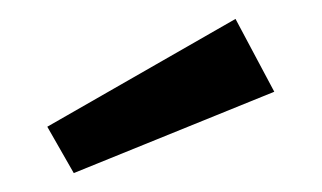

<svg xmlns="http://www.w3.org/2000/svg" viewBox="-20 -821 340 203"><path d="M270 -724 58 -638 30 -687 229 -801Z"/></svg>

Font: Fira Sans
Style: Regular
Weight: 400
Designer: bBox Type GmbH & Carrois Corporate GbR & Edenspiekermann AG
Foundry: bBox Type GmbH & Carrois Corporate GbR & Edenspiekermann AG
Version: Version 4.301